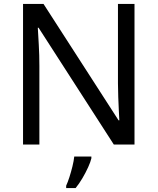

<svg xmlns="http://www.w3.org/2000/svg" viewBox="-20 -734 800 975"><path d="M663 0H558L176 -593H172Q174 -558 177 -506Q180 -454 180 -399V0H97V-714H201L582 -123H586Q585 -139 583.5 -171Q582 -203 580.5 -241Q579 -279 579 -311V-714H663ZM444 70Q440 88 427.5 115.5Q415 143 398.5 171Q382 199 364 221H316V209Q324 192 332.5 165.5Q341 139 348 110.5Q355 82 357 61H444Z"/></svg>

Font: Noto Sans Symbols 2
Style: Regular
Weight: 400
Designer: Monotype Design Team
Foundry: Monotype Imaging Inc.
Version: Version 2.008; ttfautohint (v1.8.4.7-5d5b)